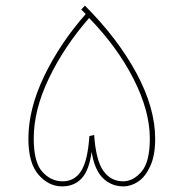

<svg xmlns="http://www.w3.org/2000/svg" viewBox="-20 -651 653 683"><path d="M532 -157Q532 -98 514.5 -60Q497 -22 471.5 -5Q446 12 419 12Q376 12 346 -17.5Q316 -47 306 -111Q297 -45 270.5 -16.5Q244 12 201 12Q153 12 117 -29.5Q81 -71 81 -157Q81 -264 137.5 -381Q194 -498 285 -601L269 -617L282 -631Q399 -514 465.5 -390.5Q532 -267 532 -157ZM513 -158Q513 -256 455.5 -369.5Q398 -483 297 -587Q208 -485 154 -372.5Q100 -260 100 -158Q100 -74 130.5 -40Q161 -6 203 -6Q245 -6 268.5 -42.5Q292 -79 298 -167L315 -171Q321 -81 347.5 -43.5Q374 -6 418 -6Q454 -6 483.5 -40.5Q513 -75 513 -158Z"/></svg>

Font: FiraGO Thin
Style: Italic
Weight: 100
Italic angle: -8°
Designer: bBox Type GmbH
Foundry: bBox Type GmbH
Version: Version 1.001